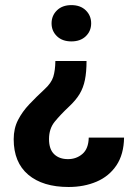

<svg xmlns="http://www.w3.org/2000/svg" viewBox="-20 -559 538 767"><path d="M344.2 -465.8Q344.2 -435.1 322.8 -414.3Q301.3 -393.6 265.1 -393.6Q229 -393.6 207.5 -414.3Q186 -435.1 186 -465.8Q186 -496.6 207.5 -517.6Q229 -538.6 265.1 -538.6Q301.3 -538.6 322.8 -517.6Q344.2 -496.6 344.2 -465.8ZM201.2 -315.4H325.7Q325.7 -271.5 319.3 -240Q313 -208.5 297.9 -183.3Q282.7 -158.2 254.9 -132.3Q221.7 -101.1 198.7 -73Q175.8 -44.9 175.8 -3.4Q175.8 37.1 196.3 56.9Q216.8 76.7 251.5 76.7Q285.2 76.7 309.3 55.9Q333.5 35.2 334.5 -9.3H475.6Q474.6 57.6 445.1 101.6Q415.5 145.5 365.7 166.7Q315.9 188 253.9 188Q150.9 188 92.8 138.9Q34.7 89.8 34.7 -2.9Q34.7 -45.9 52 -79.6Q69.3 -113.3 97.4 -142.8Q125.5 -172.4 157.2 -201.7Q185.1 -227.1 192.9 -252.4Q200.7 -277.8 201.2 -315.4Z"/></svg>

Font: Vazirmatn UI FD
Style: Bold
Weight: 700
Designer: Saber Rastikerdar
Foundry: Saber Rastikerdar
Version: Version 33.003